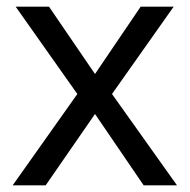

<svg xmlns="http://www.w3.org/2000/svg" viewBox="-20 -556 569 576"><path d="M212 -274 27 -536H127L265 -334L402 -536H501L316 -274L511 0H411L265 -214L117 0H18Z"/></svg>

Font: Noto Sans New Tai Lue
Style: Regular
Weight: 400
Designer: Monotype Design Team
Foundry: Monotype Imaging Inc.
Version: Version 2.003